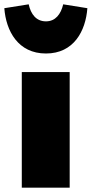

<svg xmlns="http://www.w3.org/2000/svg" viewBox="-71 -870 425 890"><path d="M142 -622C271 -622 326 -726 334 -832L222 -850C211 -804 186 -771 142 -771C97 -771 72 -804 62 -850L-51 -832C-43 -726 13 -622 142 -622ZM252 -536H30V0H252Z"/></svg>

Font: Fira Sans Ultra
Style: Regular
Weight: 950
Designer: Carrois Corporate & Edenspiekermann AG
Foundry: Carrois Corporate GbR & Edenspiekermann AG
Version: Version 4.203;PS 004.203;hotconv 1.0.88;makeotf.lib2.5.64775